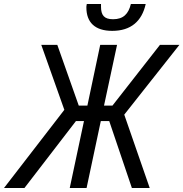

<svg xmlns="http://www.w3.org/2000/svg" viewBox="-73 -938 915 958"><path d="M487 -784C580 -784 635 -832 654 -918H580C568 -869 543 -842 491 -842C447 -842 431 -862 431 -904C431 -907 431 -912 431 -918H360C358 -910 358 -903 358 -901C358 -827 400 -784 487 -784ZM-53 0H49L306 -334H346L275 0H359L430 -334H472L585 0H674L547 -366L822 -714H725L488 -411H446L511 -714H427L363 -411H320L213 -714H133L248 -390Z"/></svg>

Font: Noto Sans SemiCondensed
Style: Italic
Weight: 400
Width: 4
Italic angle: -12°
Designer: Monotype Design Team
Foundry: Monotype Imaging Inc.
Version: Version 2.013